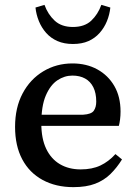

<svg xmlns="http://www.w3.org/2000/svg" viewBox="-20 -757 561 790"><path d="M282 13Q210 13 155.5 -16.5Q101 -46 71.5 -101.5Q42 -157 42 -235Q42 -314 73 -372.5Q104 -431 158 -463.5Q212 -496 278 -496Q336 -496 380.5 -471.5Q425 -447 450.5 -403Q476 -359 476 -298Q476 -281 474 -265.5Q472 -250 469 -239H94V-285H322Q356 -287 366 -301.5Q376 -316 376 -339Q376 -374 364 -398Q352 -422 330 -434Q308 -446 278 -446Q245 -446 216 -426.5Q187 -407 168.5 -364Q150 -321 150 -249Q150 -187 170 -145Q190 -103 226.5 -81.5Q263 -60 312 -60Q359 -60 393 -76Q427 -92 455 -123L482 -101Q461 -67 434.5 -41Q408 -15 371.5 -1Q335 13 282 13ZM126 -726 163 -737Q177 -698 205 -672Q233 -646 280 -646Q328 -646 355.5 -672Q383 -698 397 -737L434 -726Q431 -697 420 -670Q409 -643 390 -621.5Q371 -600 344 -588Q317 -576 280 -576Q244 -576 216.5 -588Q189 -600 170 -621.5Q151 -643 140 -670Q129 -697 126 -726Z"/></svg>

Font: Source Serif 4 18pt Medium
Style: Regular
Weight: 500
Designer: Frank Grießhammer
Foundry: Adobe Systems Incorporated
Version: Version 4.004;hotconv 1.0.116;makeotfexe 2.5.65601